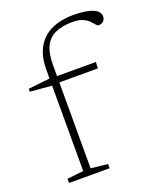

<svg xmlns="http://www.w3.org/2000/svg" viewBox="-137 -818 742 901"><g transform="rotate(-20 234.0 -367.0)"><path d="M160.5 -459 133.5 -456 23.5 -465.5V-480L140.5 -493L159 -490.5H363L361.5 -459ZM169 -30 253 -21V0H50.5V-21L132 -30V-536.5Q132 -590 147.8 -627.5Q163.5 -665 191 -688.5Q218.5 -712 256 -723Q293.5 -734 337.5 -734Q373.5 -734 398.5 -729.8Q423.5 -725.5 438.8 -718.2Q454 -711 461 -701.5Q468 -692 468 -681.5Q468 -666 459 -657Q450 -648 434 -648Q428.5 -648 421.8 -656.5Q415 -665 404 -676.2Q393 -687.5 373.8 -696Q354.5 -704.5 324 -704.5Q270.5 -704.5 236 -688.2Q201.5 -672 185.2 -637.2Q169 -602.5 169 -547Z"/></g></svg>

Font: Newsreader 9pt ExtraLight
Style: Regular
Weight: 250
Designer: Hugues Gentile
Foundry: Production Type
Version: Version 1.003